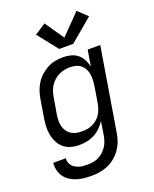

<svg xmlns="http://www.w3.org/2000/svg" viewBox="-177 -877 954 1189"><g transform="rotate(-20 300.0 -283.0)"><path d="M217 213Q192 213 167 210.5Q142 208 119 200.5Q96 193 76 180Q56 167 42.5 148Q29 129 23 105Q17 81 20 56H103Q101 70 105 83Q109 96 117.5 106Q126 116 137.5 122.5Q149 129 162 133Q175 137 189 138Q203 139 217 139Q235 139 253.5 136Q272 133 289.5 124.5Q307 116 321.5 102.5Q336 89 346.5 73Q357 57 363 39Q369 21 372 3L386 -86Q372 -64 352.5 -45Q333 -26 309.5 -14Q286 -2 260.5 3Q235 8 210 8Q210 8 210 8Q210 8 210 8Q182 8 155 0.5Q128 -7 108 -24.5Q88 -42 76 -66Q64 -90 59 -117Q54 -144 55.5 -172.5Q57 -201 62 -230L80 -340Q84 -366 92.5 -391.5Q101 -417 115.5 -440.5Q130 -464 151 -483Q172 -502 196.5 -515Q221 -528 247 -533Q273 -538 299 -538Q326 -538 351 -531.5Q376 -525 395 -509.5Q414 -494 425.5 -472Q437 -450 443 -425L460 -530H543L453 15Q449 42 439.5 68.5Q430 95 413.5 119Q397 143 374.5 162Q352 181 325.5 192.5Q299 204 271.5 208.5Q244 213 217 213ZM254 -66Q272 -66 289 -68.5Q306 -71 323 -79Q340 -87 354.5 -99Q369 -111 379 -126.5Q389 -142 395 -159Q401 -176 404 -193Q409 -221 413.5 -248.5Q418 -276 422 -303Q425 -323 426 -342.5Q427 -362 424 -380.5Q421 -399 412.5 -415.5Q404 -432 390 -443.5Q376 -455 357.5 -460Q339 -465 320 -465Q301 -465 282.5 -461.5Q264 -458 246.5 -449.5Q229 -441 214 -428Q199 -415 188 -398.5Q177 -382 171 -364Q165 -346 162 -328L143 -218Q140 -199 139.5 -179.5Q139 -160 143.5 -142Q148 -124 158 -109Q168 -94 183 -84Q198 -74 216.5 -70Q235 -66 254 -66ZM296 -594 191 -726 264 -774 350 -649 477 -779 539 -721 388 -594Z"/></g></svg>

Font: Iosevka Curly Extended Oblique
Style: Regular
Weight: 400
Width: 7
Italic angle: -9°
Monospace: yes
Designer: Belleve Invis
Foundry: Belleve Invis
Version: Version 11.1.0; ttfautohint (v1.8.3)